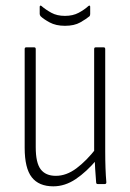

<svg xmlns="http://www.w3.org/2000/svg" viewBox="-20 -649 458 677"><path d="M168 8Q117 8 92 -24Q67 -56 67 -128V-476Q67 -482 72 -482H101Q106 -482 106 -476V-130Q106 -75 123.5 -52Q141 -29 177 -29Q214 -29 249.5 -55.5Q285 -82 320 -127L322 -87Q285 -43 247 -17.5Q209 8 168 8ZM325 0Q319 0 319 -6Q317 -29 315.5 -54.5Q314 -80 314 -99L312 -109V-476Q312 -482 317 -482H346Q351 -482 351 -476V-115Q351 -83 352 -56Q353 -29 355 -6Q355 0 349 0ZM209 -558Q177 -558 155 -570Q133 -582 123 -592Q120 -596 120 -600V-625Q120 -628 122 -629Q124 -630 126 -628Q141 -615 161 -604Q181 -593 209 -593Q237 -593 257.5 -604Q278 -615 292 -628Q295 -630 296.5 -629Q298 -628 298 -625V-600Q298 -595 296 -592Q284 -582 263 -570Q242 -558 209 -558Z"/></svg>

Font: Sofia Sans Condensed ExtraLight
Style: Regular
Weight: 250
Version: Version 4.100